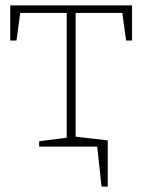

<svg xmlns="http://www.w3.org/2000/svg" viewBox="-20 -543 528 711"><path d="M18 -393V-523H469V-393H447L433 -495H260V-37L379 -23V148H356L340 0H125V-20L227 -33V-495H55L41 -393Z"/></svg>

Font: Bitter Pro ExtraLight
Style: Regular
Weight: 275
Designer: Sol Matas, and Bitter project Authors
Foundry: Sol Matas
Version: Version 1.010